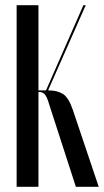

<svg xmlns="http://www.w3.org/2000/svg" viewBox="-20 -719 400 739"><path d="M272 0 169 -318Q161 -346 152.5 -355.5Q144 -365 131 -365H128V0H44V-699H128V-371H157L301 -699H310L165 -371H169Q200 -371 222 -357.5Q244 -344 260 -297L360 0Z"/></svg>

Font: Moniqa SemBd Narrow Display
Style: Regular
Weight: 600
Width: 4
Designer: Rajesh Rajput
Foundry: Rajesh Rajput
Version: Version 1.000